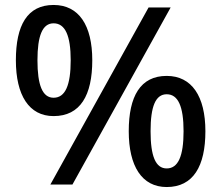

<svg xmlns="http://www.w3.org/2000/svg" viewBox="-20 -744 892 774"><path d="M196 -724C90 -724 44 -642 44 -501C44 -360 97 -276 196 -276C304 -276 352 -360 352 -501C352 -642 298 -724 196 -724ZM668 -714H579L183 0H272ZM196 -650C243 -650 265 -600 265 -501C265 -400 243 -350 196 -350C151 -350 131 -401 131 -501C131 -600 151 -650 196 -650ZM652 -438C546 -438 499 -356 499 -215C499 -74 552 10 652 10C759 10 808 -74 808 -215C808 -356 753 -438 652 -438ZM652 -364C698 -364 720 -315 720 -215C720 -114 698 -65 652 -65C607 -65 587 -115 587 -215C587 -315 607 -364 652 -364Z"/></svg>

Font: Noto Sans Arabic UI Md
Style: Regular
Weight: 500
Designer: Monotype Design Team, Nadine Chahine and Nizar Qandah
Foundry: Monotype Imaging Inc.
Version: Version 2.010